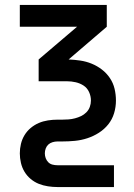

<svg xmlns="http://www.w3.org/2000/svg" viewBox="-20 -540 540 775"><path d="M212 215Q193 215 173.5 212Q154 209 136.5 202Q119 195 104 182.5Q89 170 79 153.5Q69 137 64.5 117.5Q60 98 60 79Q60 60 64.5 41Q69 22 79 5.5Q89 -11 104 -23.5Q119 -36 136.5 -43.5Q154 -51 173.5 -54Q193 -57 212 -57H231Q244 -57 257 -58Q270 -59 283 -62.5Q296 -66 307.5 -71.5Q319 -77 328.5 -86.5Q338 -96 342.5 -108.5Q347 -121 347 -134Q347 -152 339.5 -168.5Q332 -185 317.5 -194.5Q303 -204 285.5 -208Q268 -212 250 -212H136V-300L291 -432H60V-520H411V-432L257 -300Q281 -299 304.5 -295.5Q328 -292 350 -283Q372 -274 391 -259.5Q410 -245 423.5 -225Q437 -205 442.5 -181.5Q448 -158 448 -134Q448 -108 440.5 -83Q433 -58 417 -38Q401 -18 379 -4Q357 10 332.5 18Q308 26 282.5 28.5Q257 31 231 31H212Q202 31 192 34Q182 37 175 43.5Q168 50 164.5 59.5Q161 69 161 79Q161 89 164.5 98.5Q168 108 175 115Q182 122 192 124.5Q202 127 212 127H440V215Z"/></svg>

Font: Iosevka Custom Semibold
Style: Regular
Weight: 600
Designer: Belleve Invis
Foundry: Belleve Invis
Version: Version 27.0.2; ttfautohint (v1.8.4)